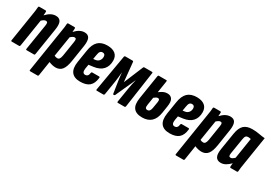

<svg xmlns="http://www.w3.org/2000/svg" viewBox="4 -1236 3011 2157"><g transform="rotate(30 1509.0 -157.5)"><path d="M16 0Q3 0 5 -12L61 -367Q67 -403 71 -432Q75 -461 76 -482Q77 -494 89 -494H167Q179 -494 179 -482Q179 -472 178 -459.5Q177 -447 176 -434Q236 -500 300 -500Q347 -500 364.5 -467Q382 -434 370 -360L315 -12Q313 0 303 0H210Q196 0 198 -12L252 -348Q256 -374 251 -384.5Q246 -395 231 -395Q207 -395 178 -366L122 -12Q120 0 109 0Z M362 185Q349 185 351 173L436 -367Q444 -412 447 -438Q450 -464 451 -482Q452 -494 464 -494H542Q554 -494 554 -482Q554 -473 553 -460.5Q552 -448 551 -435Q610 -500 673 -500Q719 -500 736 -467Q753 -434 742 -362L709 -149Q696 -67 666.5 -30.5Q637 6 584 6Q564 6 540.5 0.5Q517 -5 497 -14L468 173Q466 185 455 185ZM603 -395Q592 -395 579.5 -387.5Q567 -380 553 -367L511 -104Q531 -94 549 -94Q566 -94 576 -107Q586 -120 592 -153L623 -349Q627 -374 622.5 -384.5Q618 -395 603 -395Z M903 6Q824 6 790 -39.5Q756 -85 770 -174L795 -331Q808 -419 850.5 -459.5Q893 -500 970 -500Q1036 -500 1072.5 -470Q1109 -440 1109 -383Q1109 -312 1070 -268.5Q1031 -225 953 -214L891 -206L882 -155Q872 -89 914 -89Q954 -89 959 -140Q961 -152 972 -152H1059Q1071 -152 1070 -139Q1062 -64 1022 -29Q982 6 903 6ZM904 -289 930 -292Q961 -296 978 -317Q995 -338 995 -367Q995 -406 961 -406Q940 -406 929 -391.5Q918 -377 913 -342Z M1118 0Q1107 0 1109 -12L1190 -483Q1193 -494 1202 -494H1298Q1307 -494 1308 -485L1333 -235L1437 -485Q1440 -494 1449 -494H1550Q1559 -494 1558 -483L1490 -12Q1487 0 1478 0H1392Q1381 0 1382 -11L1412 -197Q1417 -228 1423.5 -259Q1430 -290 1437 -317H1435Q1425 -292 1414 -267.5Q1403 -243 1392 -220L1321 -63Q1316 -54 1306 -54Q1296 -54 1295 -63L1271 -220Q1268 -241 1265 -267Q1262 -293 1260 -317H1259Q1256 -290 1253.5 -259.5Q1251 -229 1246 -197L1216 -12Q1213 0 1204 0Z M1707 6Q1628 6 1595 -37Q1562 -80 1577 -171L1626 -482Q1628 -494 1638 -494H1735Q1745 -494 1743 -482L1719 -328Q1739 -344 1765.5 -357.5Q1792 -371 1824 -371Q1864 -371 1884 -341Q1904 -311 1893 -244L1879 -154Q1855 6 1707 6ZM1691 -152Q1686 -122 1692 -109Q1698 -96 1718 -96Q1753 -96 1761 -152L1774 -230Q1778 -254 1772.5 -263.5Q1767 -273 1755 -273Q1743 -273 1730.5 -265.5Q1718 -258 1706 -248Z M2063 6Q1984 6 1950 -39.5Q1916 -85 1930 -174L1955 -331Q1968 -419 2010.5 -459.5Q2053 -500 2130 -500Q2196 -500 2232.5 -470Q2269 -440 2269 -383Q2269 -312 2230 -268.5Q2191 -225 2113 -214L2051 -206L2042 -155Q2032 -89 2074 -89Q2114 -89 2119 -140Q2121 -152 2132 -152H2219Q2231 -152 2230 -139Q2222 -64 2182 -29Q2142 6 2063 6ZM2064 -289 2090 -292Q2121 -296 2138 -317Q2155 -338 2155 -367Q2155 -406 2121 -406Q2100 -406 2089 -391.5Q2078 -377 2073 -342Z M2254 185Q2241 185 2243 173L2328 -367Q2336 -412 2339 -438Q2342 -464 2343 -482Q2344 -494 2356 -494H2434Q2446 -494 2446 -482Q2446 -473 2445 -460.5Q2444 -448 2443 -435Q2502 -500 2565 -500Q2611 -500 2628 -467Q2645 -434 2634 -362L2601 -149Q2588 -67 2558.5 -30.5Q2529 6 2476 6Q2456 6 2432.5 0.5Q2409 -5 2389 -14L2360 173Q2358 185 2347 185ZM2495 -395Q2484 -395 2471.5 -387.5Q2459 -380 2445 -367L2403 -104Q2423 -94 2441 -94Q2458 -94 2468 -107Q2478 -120 2484 -153L2515 -349Q2519 -374 2514.5 -384.5Q2510 -395 2495 -395Z M2727 6Q2681 6 2662 -27Q2643 -60 2655 -133L2690 -350Q2703 -430 2740.5 -465Q2778 -500 2849 -500Q2898 -500 2939 -492Q2980 -484 3018 -481L2962 -127Q2949 -54 2947 -12Q2946 0 2934 0H2856Q2844 0 2844 -12Q2844 -22 2845 -34Q2846 -46 2848 -58Q2820 -29 2790 -11.5Q2760 6 2727 6ZM2796 -99Q2807 -99 2819.5 -107Q2832 -115 2845 -128L2887 -395Q2877 -397 2868.5 -398.5Q2860 -400 2851 -400Q2832 -400 2821.5 -388Q2811 -376 2806 -343L2774 -145Q2770 -120 2775 -109.5Q2780 -99 2796 -99Z"/></g></svg>

Font: Sofia Sans Extra Condensed ExtraBold
Style: Italic
Weight: 800
Italic angle: -9°
Designer: Botio Nikoltchev, Ani Petrova
Foundry: lettersoup
Version: Version 4.101; ttfautohint (v1.8.4.7-5d5b)